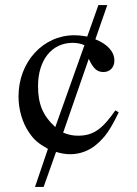

<svg xmlns="http://www.w3.org/2000/svg" viewBox="-20 -599 540 757"><path d="M435 -164C383 -89 347 -64 288 -64C268 -64 252 -67 229 -76L330 -367C348 -328 363 -315 388 -315C413 -315 431 -333 431 -360C431 -395 404 -425 356 -444L403 -579H368L324 -455C300 -459 287 -460 273 -460C149 -460 53 -354 53 -219C53 -167 68 -115 95 -76C114 -48 130 -34 169 -12L118 138H152L201 0C225 7 240 9 258 9C295 9 332 -5 360 -29C395 -59 414 -86 448 -156ZM198 -98C149 -143 130 -188 130 -260C130 -362 184 -430 266 -430C283 -430 295 -428 313 -421Z"/></svg>

Font: STIX Math
Style: Regular
Weight: 400
Designer: MicroPress Inc., with final additions and corrections provided by Coen Hoffman, Elsevier (retired)
Version: Version 1.1.0